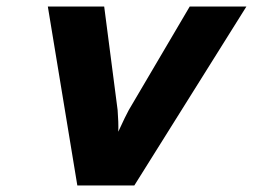

<svg xmlns="http://www.w3.org/2000/svg" viewBox="-20 -566 772 586"><path d="M390 0H216L126 -546H298L339 -230Q342 -192 341 -164Q364 -214 373 -230L559 -546H732Z"/></svg>

Font: Passageway
Style: BdIt
Weight: 700
Foundry: Ascender Corporation
Version: Version 1.11